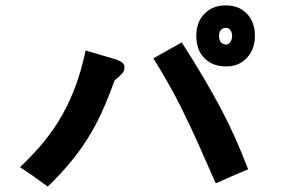

<svg xmlns="http://www.w3.org/2000/svg" viewBox="-20 -747 1040 711"><path d="M441 -497Q441 -485 432.5 -475Q424 -465 404 -449Q381 -384 357 -331.5Q333 -279 304 -233Q275 -187 239.5 -144.5Q204 -102 157 -56Q140 -68 128 -77Q116 -86 105 -93.5Q94 -101 82.5 -109Q71 -117 54 -128Q103 -174 142.5 -222Q182 -270 211.5 -323Q241 -376 262 -434.5Q283 -493 297 -560Q366 -540 404.5 -528.5Q443 -517 441 -497ZM899 -120Q879 -112 851 -100Q823 -88 779 -68Q741 -155 711.5 -220.5Q682 -286 655.5 -339.5Q629 -393 603 -438.5Q577 -484 548 -531L653 -590Q701 -515 736 -455.5Q771 -396 799.5 -342Q828 -288 851.5 -235Q875 -182 899 -120ZM817 -582Q827 -582 833 -591.5Q839 -601 839.5 -612.5Q840 -624 834.5 -633.5Q829 -643 817 -644Q806 -644 798.5 -636.5Q791 -629 791 -614Q791 -598 798.5 -590Q806 -582 817 -582ZM924 -614Q924 -565 894.5 -533Q865 -501 818 -501Q767 -501 737 -531.5Q707 -562 707 -614Q707 -665 737 -696Q767 -727 816 -727Q865 -727 894.5 -696Q924 -665 924 -614Z"/></svg>

Font: D2Coding ligature
Style: Bold
Weight: 700
Monospace: yes
Designer: Yong-Rak Park; Jeong-Hwan Yoon; Sang-Min Lee;
Foundry: NHN Corporation
Version: Version 1.3.2; Build 20180524